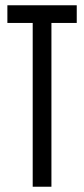

<svg xmlns="http://www.w3.org/2000/svg" viewBox="-20 -708 319 728"><path d="M104 0V-621H8V-688H271V-621H175V0Z"/></svg>

Font: Saira UltraCondensed Medium
Style: Regular
Weight: 500
Width: 1
Designer: Hector Gatti with collaboration of the Omnibus-Type team
Foundry: Omnibus-Type
Version: Version 1.101